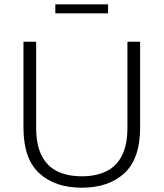

<svg xmlns="http://www.w3.org/2000/svg" viewBox="-20 -862 760 892"><path d="M360 10Q235 10 162 -57.5Q89 -125 89 -269V-668H148V-269Q148 -189 173.5 -139Q199 -89 246.5 -66Q294 -43 360 -43Q426 -43 473.5 -66Q521 -89 546.5 -139Q572 -189 572 -269V-668H631V-269Q631 -125 558 -57.5Q485 10 360 10ZM237 -800V-842H482V-800Z"/></svg>

Font: Gantari Light
Style: Regular
Weight: 300
Designer: Anugrah Pasau
Foundry: Lafontype
Version: Version 1.000; ttfautohint (v1.8.3)